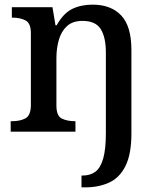

<svg xmlns="http://www.w3.org/2000/svg" viewBox="-20 -567 684 827"><path d="M331 240V189H337Q369 189 391 172.5Q413 156 424.5 116Q436 76 436 6V-341Q436 -406 414 -441.5Q392 -477 335 -477Q293 -477 268.5 -454.5Q244 -432 233.5 -395.5Q223 -359 223 -317V-112Q223 -68 246 -56.5Q269 -45 302 -45H305V0H26V-45H33Q67 -45 90 -57.5Q113 -70 113 -116V-424Q113 -467 90 -479Q67 -491 34 -491H31V-536H206L219 -458H224Q253 -510 291 -528.5Q329 -547 379 -547Q458 -547 502 -500.5Q546 -454 546 -352V8Q546 97 520.5 148Q495 199 450 219.5Q405 240 347 240Z"/></svg>

Font: Noto Serif Lao Medium
Style: Regular
Weight: 500
Designer: Monotype Design Team
Foundry: Monotype Imaging Inc.
Version: Version 2.003; ttfautohint (v1.8.4.7-5d5b)